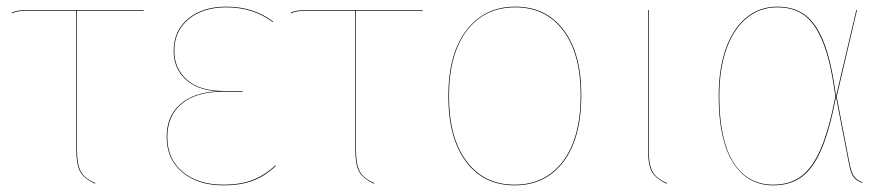

<svg xmlns="http://www.w3.org/2000/svg" viewBox="-20 -547 2677 576"><path d="M211 -515V-97Q211 -54 222.5 -32.5Q234 -11 266 2L265 4Q232 -11 220.5 -32Q209 -53 209 -97V-515H76Q52 -515 39.5 -513.5Q27 -512 16 -507L15 -509Q26 -514 39 -515.5Q52 -517 76 -517H411V-515Z M800 -482 798 -481Q739 -525 659 -525Q589 -525 546 -489.5Q503 -454 503 -394Q503 -341 541 -307.5Q579 -274 652 -274H708V-272H650Q569 -272 525.5 -236Q482 -200 482 -136Q482 -70 528 -31.5Q574 7 650 7Q703 7 740 -8Q777 -23 806 -51L807 -49Q777 -20 740 -5.5Q703 9 650 9Q573 9 526.5 -30.5Q480 -70 480 -136Q480 -199 521 -234.5Q562 -270 633 -273Q570 -277 535.5 -310Q501 -343 501 -394Q501 -455 544.5 -491Q588 -527 659 -527Q741 -527 800 -482Z M1048 -515V-97Q1048 -54 1059.5 -32.5Q1071 -11 1103 2L1102 4Q1069 -11 1057.5 -32Q1046 -53 1046 -97V-515H913Q889 -515 876.5 -513.5Q864 -512 853 -507L852 -509Q863 -514 876 -515.5Q889 -517 913 -517H1248V-515Z M1724 -262Q1724 -133 1670.5 -62Q1617 9 1524 9Q1431 9 1378 -62Q1325 -133 1325 -258Q1325 -386 1379.5 -456.5Q1434 -527 1526 -527Q1618 -527 1671 -457Q1724 -387 1724 -262ZM1327 -258Q1327 -134 1379.5 -63.5Q1432 7 1524 7Q1616 7 1669 -63.5Q1722 -134 1722 -262Q1722 -386 1669.5 -455.5Q1617 -525 1526 -525Q1434 -525 1380.5 -455Q1327 -385 1327 -258Z M1926 -97Q1926 -54 1937.5 -32.5Q1949 -11 1981 2L1980 4Q1947 -11 1935.5 -32Q1924 -53 1924 -97V-517H1926Z M2488 -258 2549 -517H2551L2490 -257L2528 -60Q2534 -29 2542 -18Q2550 -7 2567 0V2Q2549 -5 2540.5 -16Q2532 -27 2526 -60L2488 -256Q2469 -157 2444.5 -99.5Q2420 -42 2385.5 -16.5Q2351 9 2300 9Q2222 9 2179 -59.5Q2136 -128 2136 -259Q2136 -339 2157 -399.5Q2178 -460 2218 -493.5Q2258 -527 2312 -527Q2362 -527 2396 -501.5Q2430 -476 2452.5 -417.5Q2475 -359 2488 -258ZM2138 -259Q2138 -128 2180 -60.5Q2222 7 2300 7Q2350 7 2384 -18.5Q2418 -44 2442.5 -101Q2467 -158 2486 -257Q2473 -358 2450.5 -416Q2428 -474 2395 -499.5Q2362 -525 2312 -525Q2259 -525 2219.5 -492Q2180 -459 2159 -399Q2138 -339 2138 -259Z"/></svg>

Font: FiraGO Two
Style: Regular
Weight: 100
Designer: bBox Type
Foundry: bBox Type GmbH
Version: Version 1.001